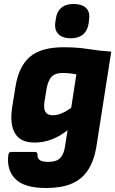

<svg xmlns="http://www.w3.org/2000/svg" viewBox="-20 -746 579 963"><path d="M299 -509Q368 -509 423 -500Q478 -491 538 -487L463 -8Q451 63 420 109Q389 155 337.5 176Q286 197 212 197Q101 197 56.5 151Q12 105 22 30Q24 16 36 16H155Q169 16 168 30Q167 48 179.5 57Q192 66 223 66Q262 66 281 47.5Q300 29 306 -11L319 -93Q278 -61 237.5 -46Q197 -31 153 -31Q83 -31 55.5 -77Q28 -123 41 -208L58 -313Q75 -415 131 -462Q187 -509 299 -509ZM245 -168Q266 -168 288 -177Q310 -186 337 -205L363 -373Q349 -376 330.5 -378Q312 -380 293 -380Q257 -380 238.5 -360.5Q220 -341 213 -297L203 -236Q198 -201 208 -184.5Q218 -168 245 -168ZM335 -554Q295 -554 274 -574Q253 -594 257 -631L260 -650Q264 -686 286.5 -706Q309 -726 349 -726Q390 -726 411 -706.5Q432 -687 427 -650L425 -631Q420 -594 397.5 -574Q375 -554 335 -554Z"/></svg>

Font: Sofia Sans Black
Style: Italic
Weight: 900
Italic angle: -9°
Version: Version 4.100-B